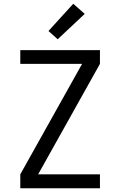

<svg xmlns="http://www.w3.org/2000/svg" viewBox="-20 -1002 640 1022"><path d="M88 0V-74L417 -662H88V-735H512V-662L183 -74H512V0ZM287 -793 238 -837 370 -982 431 -928Z"/></svg>

Font: Iosevka Aile
Style: Regular
Weight: 400
Designer: Belleve Invis
Foundry: Belleve Invis
Version: Version 28.0.1; ttfautohint (v1.8.4)